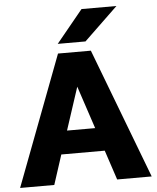

<svg xmlns="http://www.w3.org/2000/svg" viewBox="-60 -963 827 1013"><g transform="rotate(-5 353.5 -456.0)"><path d="M595 -912 416 -740H269L410 -912ZM519 0 467 -157H237L186 0H5L266 -689H440L702 0ZM278 -280H427L352 -506Z"/></g></svg>

Font: Martel Sans Heavy
Style: Regular
Weight: 900
Designer: Dan Reynolds and Mathieu Réguer
Foundry: Dan Reynolds and Mathieu Réguer
Version: Version 1.001;PS 001.001;hotconv 1.0.70;makeotf.lib2.5.58329